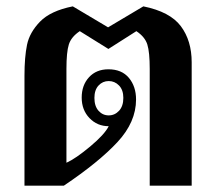

<svg xmlns="http://www.w3.org/2000/svg" viewBox="-20 -584 681 604"><path d="M57 -346Q57 -404 65 -443Q73 -482 106 -516Q139 -550 209 -564L320 -498L431 -564Q515 -547 549 -501.5Q583 -456 583 -388V0H451V-367Q451 -420 443.5 -444Q436 -468 409 -486L321 -430L231 -486Q204 -468 196.5 -444Q189 -420 189 -367V-72Q218 -85 263.5 -123Q309 -161 322 -187Q286 -187 261.5 -212.5Q237 -238 237 -277Q237 -316 260 -341Q283 -366 321 -366Q363 -366 385.5 -339Q408 -312 408 -271Q408 -200 349.5 -137Q291 -74 181 0H57ZM368 -276Q368 -301 354.5 -315Q341 -329 322 -329Q303 -329 290 -315Q277 -301 277 -276Q277 -250 290 -235.5Q303 -221 322 -221Q341 -221 354.5 -235.5Q368 -250 368 -276Z"/></svg>

Font: Trirong SemiBold
Style: Regular
Weight: 600
Designer: Katatrad Team
Foundry: CadsonDemak
Version: Version 1.000